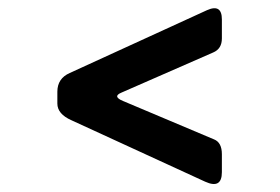

<svg xmlns="http://www.w3.org/2000/svg" viewBox="-20 -503 686 471"><path d="M524.3 -455.3V-408.7Q524.3 -383.3 503 -374.3L277.7 -275.7Q255.3 -266.3 281.7 -255.3L505.3 -161Q524.3 -153.3 524.3 -124.7V-80.7Q524.3 -38.7 483.3 -57.3L155.3 -208Q120.7 -223.3 120.7 -249V-278Q120.7 -310.7 151.3 -324L487.7 -478Q524.3 -494.3 524.3 -455.3Z"/></svg>

Font: Vivano Light
Style: Regular
Weight: 300
Designer: Joe Prince, Josias Burgherr
Version: Version 2.064;September 19, 2022;FontCreator 14.0.0.2877 64-